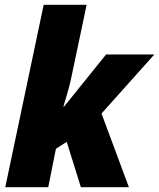

<svg xmlns="http://www.w3.org/2000/svg" viewBox="-20 -780 663 800"><path d="M2 0H181L213 -160L258 -189L317 0H517L403 -307L623 -553H422L247 -336H244C253 -365 267 -411 275 -447L341 -760H162Z"/></svg>

Font: Noto Sans SemiCondensed Black
Style: Italic
Weight: 900
Width: 4
Italic angle: -12°
Designer: Monotype Design Team
Foundry: Monotype Imaging Inc.
Version: Version 2.013